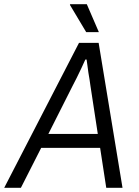

<svg xmlns="http://www.w3.org/2000/svg" viewBox="-52 -889 659 909"><path d="M-32 0 322 -686H415L528 0H451L422 -189H143L47 0ZM177 -255H411L376 -484Q375 -496 372 -512Q369 -528 366.5 -545Q364 -562 362 -578.5Q360 -595 358 -607H352Q344 -589 333 -565.5Q322 -542 311 -520Q300 -498 292 -483ZM356 -737 279 -866 280 -869H359L416 -737Z"/></svg>

Font: Archivo SemiCondensed Light
Style: Italic
Weight: 300
Width: 4
Italic angle: -10°
Designer: Hector Gatti
Foundry: Omnibus-Type
Version: Version 2.001